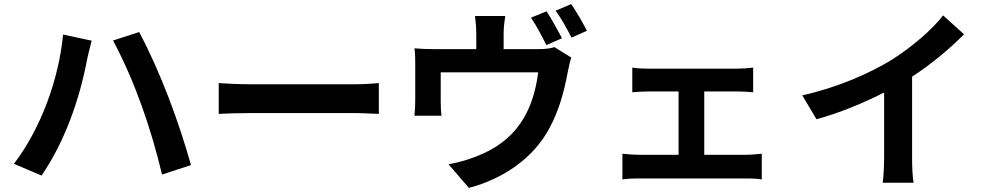

<svg xmlns="http://www.w3.org/2000/svg" viewBox="-20 -847 4820 934"><path d="M47.9 -50.1 182.2 7.1C295.1 -158.7 365.1 -358 403.1 -554C407 -576 419 -622.2 426.1 -649.1L286.9 -679C266 -462 180 -224.1 47.9 -50.1ZM768.1 2.1 909.1 -44C848 -259.9 762.1 -492.9 657 -691.1L529.8 -649.9C636.7 -451 716.3 -217 768.1 2.1Z M1044 -293C1079.2 -295.1 1142.8 -296.9 1197.8 -296.9H1710.9C1751.1 -296.9 1799.7 -293 1822.8 -293V-442.8C1797.9 -440.7 1755 -437.1 1710.9 -437.1H1197.8C1147.7 -437.1 1078.1 -440 1044 -442.8Z M1996.1 -611.9C2000 -588.8 2000 -551.8 2000 -530.9V-364C2000 -338.1 1998.9 -308.2 1996.1 -284.1H2127.8C2125 -303.3 2123.9 -334.2 2123.9 -355.1V-495H2598C2573.2 -299 2487.9 -159.1 2296.9 -85.9C2256.7 -70 2204.9 -55 2161.9 -47.9L2261 67.1C2431.1 22 2574.9 -79.2 2650.9 -220.2C2698.9 -307.2 2723.7 -400.2 2740.8 -491.1C2744.7 -510.3 2751.8 -546.2 2758.9 -567.1L2676.8 -617.9C2659.8 -611.9 2637.1 -608 2596.9 -608H2430V-681.1C2430 -708.1 2431.8 -728.3 2437.9 -769.2H2290.8C2295.8 -728.3 2296.9 -708.1 2296.9 -681.1V-608H2094.1C2057.2 -608 2029.1 -609 1996.1 -611.9ZM2637.8 -627.8 2713.8 -660.9C2695.7 -696 2661.9 -756.7 2638.8 -791.9L2562.9 -761C2588.8 -724.1 2617.9 -666.9 2637.8 -627.8ZM2682.9 -795.1C2708.8 -759.9 2740.1 -704.2 2759.9 -664.1L2834.9 -697.1C2818.9 -730.1 2783.7 -791.2 2758.9 -827.1Z M3085.9 21H3614C3631 21 3665.8 22 3685.7 25.9V-99.1C3666.5 -98 3639.9 -94.1 3614 -94.1H3405.9V-402H3570C3590.9 -402 3619.7 -400.2 3643.8 -398.1V-518.1C3620.7 -515.3 3593 -513.1 3570 -513.1H3131.7C3110.8 -513.1 3076.7 -514.2 3055.8 -518.1V-398.1C3076.7 -400.2 3111.9 -402 3131.7 -402H3280.9V-94.1H3085.9C3061.8 -94.1 3032 -96.9 3007.8 -99.1V25.9C3032.7 22 3062.9 21 3085.9 21Z M4416.9 -474.1C4511 -535.2 4596.6 -606.9 4669.7 -680L4567.8 -772C4513.8 -702.1 4414.8 -617.2 4317.8 -556.1C4210.9 -490.1 4050.8 -420.1 3882.8 -383.2L3951.7 -267C4062.9 -296.9 4182.9 -346.9 4280.9 -397V-83.1C4280.9 -41.2 4277.7 18.8 4273.8 41.9H4424.7C4418.7 17.8 4416.9 -41.2 4416.9 -83.1Z"/></svg>

Font: Karasuma Gothic
Style: Bold
Weight: 700
Designer: Rasmus Andersson / Ryoko Nishizuka
Foundry: Genbu
Version: Version 1.00